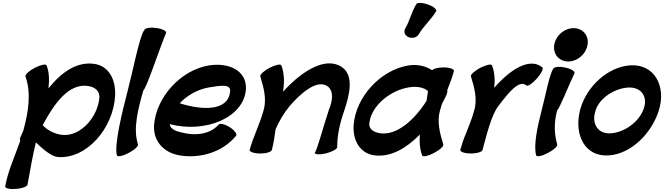

<svg xmlns="http://www.w3.org/2000/svg" viewBox="-20 -1012 4482 1296"><path d="M152 -496C191 -386 173 -260 138 -133L137 -129C130 -114 123 -99 117 -84C114 -77 114 -69 117 -63C81 41 33 143 15 247C14 259 47 267 89 263C131 260 166 246 166 233C183 140 200 41 222 -51C270 -4 329 45 371 48C567 62 745 -148 757 -365C763 -472 716 -568 615 -581C498 -597 395 -525 307 -415C314 -474 312 -528 294 -571C289 -582 254 -574 214 -554C175 -533 147 -507 152 -496ZM406 -101C350 -106 302 -131 268 -167C347 -316 445 -449 571 -432C621 -426 658 -396 650 -346C636 -217 523 -93 406 -101Z M955 -810C923 -774 878 -537 842 -400C803 -250 750 -33 769 37C774 49 810 41 849 20C888 0 916 -26 911 -38C877 -146 912 -275 947 -400C973 -428 1048 -660 1101 -790C1105 -803 1075 -818 1035 -823C995 -829 959 -823 955 -810Z M1574 -96C1582 -107 1563 -133 1530 -154C1498 -174 1464 -182 1456 -171C1399 -107 1309 -98 1238 -111C1186 -121 1129 -133 1126 -174C1367 -111 1626 -218 1640 -409C1648 -533 1527 -593 1388 -570C1197 -537 1035 -355 1020 -169C1012 -61 1084 17 1188 36C1319 60 1477 22 1574 -96ZM1391 -422C1465 -434 1543 -449 1533 -391C1519 -265 1353 -264 1193 -315C1244 -369 1317 -410 1391 -422Z M1737 -496C1759 -424 1782 -344 1759 -267C1735 -177 1689 -89 1665 0C1663 13 1695 24 1736 24C1778 24 1813 13 1815 0C1827 -46 1834 -92 1840 -139C1864 -193 1894 -246 1934 -295C2015 -389 2121 -476 2189 -431C2234 -400 2226 -334 2200 -271C2167 -173 2117 15 2104 19C2106 32 2141 33 2182 23C2224 12 2257 -7 2256 -19C2256 -99 2274 -181 2303 -263C2342 -378 2370 -506 2285 -561C2175 -632 2015 -531 1891 -393C1900 -456 1900 -516 1879 -571C1874 -582 1839 -574 1799 -554C1760 -533 1732 -507 1737 -496Z M2808 -783C2840 -837 2892 -882 2924 -936C2930 -949 2905 -969 2868 -982C2831 -995 2796 -996 2790 -984C2757 -930 2746 -871 2714 -817C2703 -795 2715 -769 2741 -760C2767 -751 2797 -761 2808 -783ZM2972 -38C2950 -110 2928 -189 2950 -267C2954 -282 2959 -297 2964 -313C2975 -333 2986 -354 2995 -374C2996 -377 2997 -379 2997 -382C3000 -390 3001 -397 2999 -404C3016 -447 3033 -490 3044 -533C3046 -546 3014 -557 2973 -557C2937 -557 2906 -549 2897 -538C2852 -567 2796 -580 2735 -570C2544 -537 2382 -355 2367 -169C2360 -64 2410 25 2510 37C2617 50 2723 -11 2814 -104C2810 -55 2813 -7 2830 38C2835 49 2871 41 2910 20C2949 0 2977 -26 2972 -38ZM2551 -112C2503 -118 2465 -140 2474 -187C2490 -300 2613 -401 2738 -422C2789 -431 2840 -424 2869 -397C2866 -375 2863 -353 2859 -331C2779 -205 2662 -99 2551 -112Z M3237 0C3265 -101 3297 -239 3346 -299C3411 -384 3484 -478 3533 -435C3543 -427 3574 -448 3604 -482C3634 -516 3650 -549 3641 -557C3558 -627 3424 -545 3316 -419C3322 -472 3319 -524 3301 -571C3296 -582 3261 -574 3221 -554C3182 -533 3154 -507 3159 -496C3181 -424 3204 -344 3181 -267C3167 -214 3145 -162 3125 -110C3109 -74 3097 -37 3087 0C3085 13 3117 24 3158 24C3200 24 3235 13 3237 0Z M3946 -709C3951 -739 3944 -768 3926 -789C3908 -810 3882 -822 3852 -822C3822 -822 3791 -810 3767 -789C3742 -768 3726 -739 3721 -709C3716 -680 3724 -651 3741 -630C3759 -609 3786 -597 3816 -597C3845 -597 3876 -609 3900 -630C3925 -651 3941 -680 3946 -709ZM3715 -548C3691 -520 3661 -361 3636 -267C3609 -162 3580 -33 3599 37C3604 49 3640 41 3679 20C3718 0 3746 -26 3741 -38C3721 -108 3718 -186 3741 -267C3758 -282 3818 -434 3858 -518C3862 -531 3834 -548 3795 -556C3756 -565 3720 -561 3715 -548Z M3895 -267C3853 -99 3930 48 4089 37C4239 27 4376 -109 4426 -263C4480 -432 4396 -582 4233 -571C4082 -560 3941 -429 3898 -278C3897 -274 3896 -270 3895 -267ZM4000 -267C4028 -352 4128 -415 4219 -421C4309 -427 4358 -357 4322 -270C4288 -184 4192 -118 4102 -112C4019 -107 3975 -172 3996 -253C3998 -257 3999 -262 4000 -267Z"/></svg>

Font: Nupuram Black Oblique
Style: Regular
Weight: 900
Designer: Santhosh Thottingal (santhosh.thottingal@gmail.com)
Foundry: SMC
Version: Version 1.000